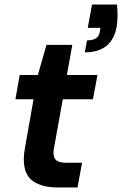

<svg xmlns="http://www.w3.org/2000/svg" viewBox="-20 -827 539 847"><path d="M354 -596 364 -649Q415 -649 420 -686L423 -704H367L386 -807H496Q499 -779 498.5 -757Q498 -735 495 -711Q475 -596 354 -596ZM234 0Q166 0 125.5 -28Q85 -56 85 -125Q85 -147 90 -174L128 -389H48L67 -496H147L185 -629H299L275 -496H410L390 -389H257L218 -173Q216 -163 216 -153Q216 -129 229.5 -119Q243 -109 274 -109H342L322 0Z"/></svg>

Font: DeepMind Sans
Style: Bold Italic
Weight: 700
Italic angle: -10°
Designer: Jonny Pinhorn / Modifications: Colophon Foundry
Foundry: Colophon Foundry
Version: Version 1.002; ttfautohint (v1.8.2)